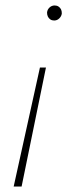

<svg xmlns="http://www.w3.org/2000/svg" viewBox="-20 -487 298 702"><path d="M148 -240 59 195H30L126 -240ZM180 -467Q188 -467 194 -463Q200 -459 203 -453Q206 -447 206 -438Q205 -428 197 -420Q189 -412 178 -412Q170 -412 164 -416Q158 -420 155 -426.5Q152 -433 152 -441Q153 -452 161 -459.5Q169 -467 180 -467Z"/></svg>

Font: Ysabeau Infant Thin
Style: Italic
Weight: 250
Italic angle: -12°
Designer: Christian Thalmann (Catharsis Fonts)
Version: Version 2.001;gftools[0.9.30]; featfreeze: ss01,ss02,lnum